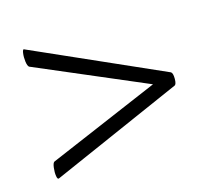

<svg xmlns="http://www.w3.org/2000/svg" viewBox="-60 -427 528 473"><g transform="rotate(-15 203.5 -190.0)"><path d="M37 -25Q33 -23 31.5 -32.5Q30 -42 31.5 -54Q33 -66 37 -68L330 -193V-185L37 -310Q33 -313 31.5 -324.5Q30 -336 31.5 -346.5Q33 -357 37 -354L371 -206Q376 -203 376 -188.5Q376 -174 371 -172Z"/></g></svg>

Font: Cormorant Light Medium
Style: Italic
Weight: 500
Italic angle: -10°
Version: Version 4.000